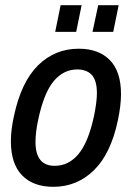

<svg xmlns="http://www.w3.org/2000/svg" viewBox="-20 -710 510 741"><path d="M22 -165Q22 -209 34 -263Q62 -394 127 -458Q192 -522 284 -522Q361 -522 404 -478Q447 -434 447 -347Q447 -303 435 -246Q408 -117 342.5 -53Q277 11 186 11Q108 11 65 -33.5Q22 -78 22 -165ZM343 -263Q354 -318 354 -350Q354 -399 334.5 -420.5Q315 -442 278 -442Q225 -442 187 -396.5Q149 -351 127 -246Q117 -199 117 -162Q117 -70 191 -70Q245 -70 283 -115.5Q321 -161 343 -263ZM214 -690H295L274 -587H193ZM359 -690H438L417 -587H337Z"/></svg>

Font: Decalotype Medium Italic
Style: Regular
Weight: 500
Italic angle: -12°
Designer: Alfredo Marco Pradil
Foundry: Alfredo Marco Pradil
Version: Version 1.0